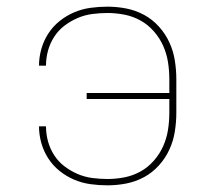

<svg xmlns="http://www.w3.org/2000/svg" viewBox="-20 -548 640 576"><path d="M302 8Q277 8 251.5 4.5Q226 1 202.5 -9Q179 -19 159 -35Q139 -51 125 -72.5Q111 -94 104 -119Q97 -144 97 -169H118Q118 -146 124 -124Q130 -102 142.5 -82.5Q155 -63 173.5 -49Q192 -35 213 -26Q234 -17 257 -14Q280 -11 302 -11Q328 -11 353.5 -16Q379 -21 401.5 -33.5Q424 -46 441.5 -66Q459 -86 469.5 -109.5Q480 -133 484 -158.5Q488 -184 488 -210V-251H240V-269H488V-310Q488 -336 484 -361.5Q480 -387 469.5 -410.5Q459 -434 441.5 -454Q424 -474 401.5 -486.5Q379 -499 353.5 -504Q328 -509 302 -509Q280 -509 257 -506Q234 -503 213 -494Q192 -485 173.5 -471Q155 -457 142.5 -437.5Q130 -418 124 -396Q118 -374 118 -351H97Q97 -376 104 -401Q111 -426 125 -447.5Q139 -469 159 -485Q179 -501 202.5 -511Q226 -521 251.5 -524.5Q277 -528 302 -528Q331 -528 359 -522.5Q387 -517 412 -503.5Q437 -490 456.5 -468.5Q476 -447 488 -421Q500 -395 504.5 -366.5Q509 -338 509 -310V-210Q509 -182 504.5 -153.5Q500 -125 488 -99Q476 -73 456.5 -51.5Q437 -30 412 -16.5Q387 -3 359 2.5Q331 8 302 8Z"/></svg>

Font: Zed Sans Thin Extended
Style: Regular
Weight: 100
Width: 7
Designer: Belleve Invis
Foundry: Belleve Invis
Version: Version 1.0.0; ttfautohint (v1.8.4)